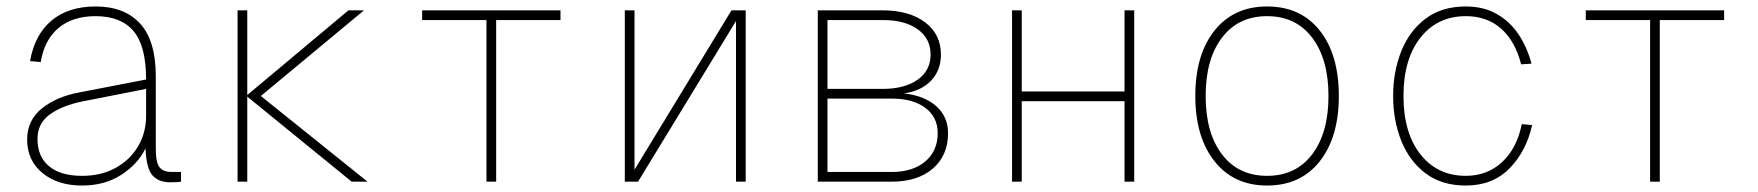

<svg xmlns="http://www.w3.org/2000/svg" viewBox="-20 -562 5440 594"><path d="M234 12Q158 12 111 -27Q64 -66 64 -130Q64 -190 109.5 -226.5Q155 -263 225 -276L432 -316Q432 -420 393 -466Q354 -512 276 -512Q204 -512 160.5 -475Q117 -438 106 -370L73 -373Q87 -454 139 -498Q191 -542 276 -542Q365 -542 413.5 -489Q462 -436 462 -326V-102Q462 -58 474 -44Q486 -30 510 -30H540V0Q536 1 525 1.5Q514 2 506 2Q472 2 452.5 -18.5Q433 -39 430 -103Q408 -56 356.5 -22Q305 12 234 12ZM234 -18Q293 -18 337.5 -42.5Q382 -67 407 -109Q432 -151 432 -204V-287L234 -248Q171 -235 133.5 -207.5Q96 -180 96 -132Q96 -77 132 -47.5Q168 -18 234 -18Z M715 0V-530H745V-268L1058 -530H1106L787 -265L1117 0H1068L745 -263V0Z M1485 0V-500H1286V-530H1714V-500H1515V0Z M1913 0V-530H1943V-37L2243 -530H2287V0H2257V-497L1954 0Z M2510 0V-530H2710Q2793 -530 2842 -493Q2891 -456 2891 -393Q2891 -345 2861 -313Q2831 -281 2777 -273Q2840 -266 2876.5 -233.5Q2913 -201 2913 -150Q2913 -81 2866 -40.5Q2819 0 2739 0ZM2540 -287H2711Q2779 -287 2819 -315.5Q2859 -344 2859 -393Q2859 -443 2819 -471.5Q2779 -500 2711 -500H2540ZM2540 -30H2739Q2804 -30 2842.5 -62.5Q2881 -95 2881 -150Q2881 -200 2842.5 -228.5Q2804 -257 2739 -257H2540Z M3111 0V-530H3141V-279H3459V-530H3489V0H3459V-249H3141V0Z M3900 12Q3797 12 3737.5 -63Q3678 -138 3678 -265Q3678 -393 3737.5 -467.5Q3797 -542 3900 -542Q4004 -542 4063 -467.5Q4122 -393 4122 -265Q4122 -138 4063 -63Q4004 12 3900 12ZM3900 -18Q3989 -18 4039.5 -84.5Q4090 -151 4090 -265Q4090 -379 4039.5 -445.5Q3989 -512 3900 -512Q3811 -512 3760.5 -445.5Q3710 -379 3710 -265Q3710 -151 3760.5 -84.5Q3811 -18 3900 -18Z M4515 12Q4440 12 4390 -26Q4340 -64 4315 -127Q4290 -190 4290 -265Q4290 -340 4315 -403Q4340 -466 4390 -504Q4440 -542 4515 -542Q4570 -542 4611 -518.5Q4652 -495 4678.5 -455Q4705 -415 4718 -365L4686 -363Q4668 -434 4624.5 -473Q4581 -512 4515 -512Q4427 -512 4374.5 -445.5Q4322 -379 4322 -265Q4322 -151 4374.5 -84.5Q4427 -18 4515 -18Q4581 -18 4627 -60.5Q4673 -103 4688 -178L4720 -175Q4702 -94 4650 -41Q4598 12 4515 12Z M5085 0V-500H4886V-530H5314V-500H5115V0Z"/></svg>

Font: Geist Mono Thin
Style: Regular
Weight: 100
Monospace: yes
Designer: Basement.studio, Andrés Briganti, Mateo Zaragoza
Foundry: Basement.studio, Vercel, Andrés Briganti, Guido Ferreyra, Mateo Zaragoza
Version: Version 1.500; ttfautohint (v1.8.4.7-5d5b)